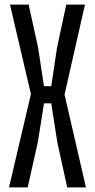

<svg xmlns="http://www.w3.org/2000/svg" viewBox="-20 -820 415 840"><path d="M19.4 0 115.3 -408.4 23.6 -800H105.3L146.7 -611.4L172.4 -443H204.2L229.5 -611.4L269.9 -800H351.8L262.4 -406.2L356 0H274.1L230.7 -197.8L204.2 -367.8H172.4L145.5 -197.8L101.1 0Z"/></svg>

Font: Big Shoulders Thin
Style: Regular
Weight: 100
Version: Version 2.002